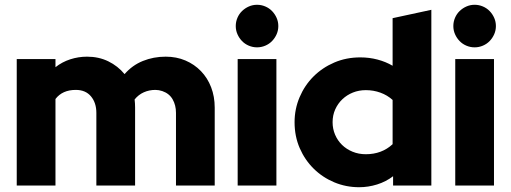

<svg xmlns="http://www.w3.org/2000/svg" viewBox="-20 -776 2136 803"><path d="M50 0V-529H212V-495Q240 -517 274 -528Q308 -539 344 -539Q393 -539 433 -519.5Q473 -500 501 -466Q533 -503 577.5 -521Q622 -539 673 -539Q718 -539 755.5 -523Q793 -507 820.5 -478.5Q848 -450 863 -411Q878 -372 878 -326V0H716V-304Q716 -336 702 -360.5Q688 -385 659 -395Q644 -400 630 -400Q604 -400 581.5 -390Q559 -380 543 -360Q544 -352 544.5 -343.5Q545 -335 545 -326V0H383V-304Q383 -346 360.5 -373Q338 -400 297 -400Q241 -400 212 -362V0Z M1055 -578Q1037 -578 1020.5 -585Q1004 -592 992 -604.5Q980 -617 973 -633Q966 -649 966 -667Q966 -685 973 -701.5Q980 -718 992.5 -730Q1005 -742 1021 -749Q1037 -756 1055 -756Q1073 -756 1089.5 -749Q1106 -742 1118 -729.5Q1130 -717 1137 -701Q1144 -685 1144 -667Q1144 -649 1137 -633Q1130 -617 1118 -604.5Q1106 -592 1089.5 -585Q1073 -578 1055 -578ZM1136 -529V0H974V-529Z M1624 0V-39Q1594 -16 1557 -4.5Q1520 7 1482 7Q1427 7 1378 -13.5Q1329 -34 1292 -70.5Q1255 -107 1233.5 -156.5Q1212 -206 1212 -265Q1212 -320 1233 -369.5Q1254 -419 1291 -456Q1328 -493 1378 -514.5Q1428 -536 1487 -536Q1524 -536 1558.5 -527Q1593 -518 1622 -501V-700Q1663 -709 1703 -717.5Q1743 -726 1784 -735V0ZM1371 -265Q1371 -237 1381.5 -212.5Q1392 -188 1410.5 -170Q1429 -152 1454.5 -141.5Q1480 -131 1510 -131Q1577 -131 1622 -173V-358Q1600 -378 1571 -388.5Q1542 -399 1510 -399Q1481 -399 1456 -389Q1431 -379 1412 -361Q1393 -343 1382 -318.5Q1371 -294 1371 -265Z M1965 -578Q1947 -578 1930.5 -585Q1914 -592 1902 -604.5Q1890 -617 1883 -633Q1876 -649 1876 -667Q1876 -685 1883 -701.5Q1890 -718 1902.5 -730Q1915 -742 1931 -749Q1947 -756 1965 -756Q1983 -756 1999.5 -749Q2016 -742 2028 -729.5Q2040 -717 2047 -701Q2054 -685 2054 -667Q2054 -649 2047 -633Q2040 -617 2028 -604.5Q2016 -592 1999.5 -585Q1983 -578 1965 -578ZM2046 -529V0H1884V-529Z"/></svg>

Font: Rosa Sans Black
Style: Regular
Weight: 900
Designer: Pentagram / MCKL
Foundry: Pentagram / MCKL
Version: Version 1.005;September 16, 2019;FontCreator 11.5.0.2425 64-